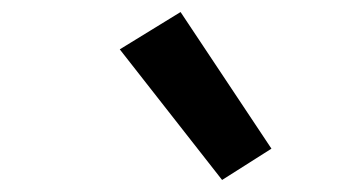

<svg xmlns="http://www.w3.org/2000/svg" viewBox="-20 -842 590 319"><path d="M349 -543 179 -760 280 -822 431 -595Z"/></svg>

Font: Lode
Style: Bold Italic
Weight: 700
Italic angle: -11°
Monospace: yes
Designer: Belleve Invis
Foundry: Belleve Invis
Version: Version 29.2.0; ttfautohint (v1.8.3)